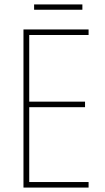

<svg xmlns="http://www.w3.org/2000/svg" viewBox="-20 -847 472 867"><path d="M380 0H86V-714H380V-689H112V-388H364V-363H112V-25H380ZM352 -827V-803H134V-827Z"/></svg>

Font: Noto Sans Tamil Condensed Thin
Style: Regular
Weight: 100
Width: 3
Designer: Jelle Bosma - Monotype Design Team
Foundry: Monotype Imaging Inc.
Version: Version 2.004; ttfautohint (v1.8.4.7-5d5b)